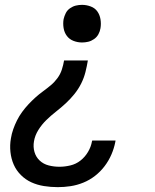

<svg xmlns="http://www.w3.org/2000/svg" viewBox="-20 -548 640 791"><path d="M318 -373Q300 -373 283 -379.5Q266 -386 255.5 -400Q245 -414 242 -432.5Q239 -451 242 -469Q245 -482 251 -494Q257 -506 268.5 -514Q280 -522 292.5 -525Q305 -528 318 -528Q336 -528 353.5 -521.5Q371 -515 381 -501Q391 -487 394 -468.5Q397 -450 394 -432Q392 -419 385.5 -407Q379 -395 367.5 -387Q356 -379 343.5 -376Q331 -373 318 -373ZM218 223Q189 223 161 218.5Q133 214 109 203Q85 192 66 173Q47 154 36.5 130Q26 106 23 78Q20 50 25 22Q28 3 34.5 -15.5Q41 -34 50 -52Q59 -70 71 -86.5Q83 -103 97 -118Q111 -133 126 -146.5Q141 -160 157.5 -172Q174 -184 189.5 -197Q205 -210 217 -226.5Q229 -243 235 -262Q241 -281 244 -299H342Q338 -275 332 -251Q326 -227 314.5 -204Q303 -181 286.5 -160.5Q270 -140 250.5 -122Q231 -104 210.5 -88Q190 -72 171 -53.5Q152 -35 138 -12.5Q124 10 120 34Q116 57 122 78Q128 99 143.5 113.5Q159 128 180.5 133.5Q202 139 225 139Q247 139 270 133.5Q293 128 311.5 113.5Q330 99 342.5 78Q355 57 359 34L360 31H456L455 37Q450 63 439 88.5Q428 114 411 136.5Q394 159 371.5 176.5Q349 194 323 204.5Q297 215 270.5 219Q244 223 218 223Z"/></svg>

Font: Iosevka Aile Medium Oblique
Style: Regular
Weight: 500
Italic angle: -9°
Designer: Belleve Invis
Foundry: Belleve Invis
Version: Version 31.1.0; ttfautohint (v1.8.4)